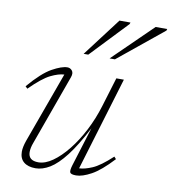

<svg xmlns="http://www.w3.org/2000/svg" viewBox="-78 -738 734 816"><g transform="rotate(10 289.0 -330.0)"><path d="M281.5 -29.5 334 -198.5Q293 -119.5 257.8 -74Q222.5 -28.5 190.8 -9.2Q159 10 129 10Q96.5 10 78.2 -5.2Q60 -20.5 60 -49.5Q60 -69.5 70 -98L181 -403.5Q156.5 -402.5 122.5 -385.8Q88.5 -369 36.5 -317L27.5 -326Q82.5 -390.5 123.5 -413.2Q164.5 -436 189 -436Q201.5 -436 209.5 -425.8Q217.5 -415.5 210.5 -396.5L101.5 -94.5Q93 -72 93 -54Q93 -17 136.5 -17Q166 -17 198.2 -39.8Q230.5 -62.5 262 -102Q293.5 -141.5 319.8 -192.5Q346 -243.5 363 -299.5L401.5 -426H434L312 -22Q335 -22.5 368 -36.5Q401 -50.5 451 -97L459.5 -87.5Q408 -32 369.5 -11Q331 10 304.5 10Q281.5 10 278 1.8Q274.5 -6.5 281.5 -29.5ZM358.5 -504.5 528 -670H578L576 -663L381.5 -504.5ZM246.5 -504.5 372 -670H419.5L417 -663L266.5 -504.5Z"/></g></svg>

Font: Newsreader 16pt ExtraLight
Style: Italic
Weight: 275
Italic angle: -17°
Designer: Hugues Gentile
Foundry: Production Type
Version: Version 1.003; ttfautohint (v1.8.3)